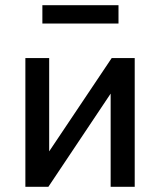

<svg xmlns="http://www.w3.org/2000/svg" viewBox="-20 -714 612 734"><path d="M77 0V-492H168V-104H147L407 -492H495V0H403V-389H425L165 0ZM142 -624V-694H433V-624Z"/></svg>

Font: Nunito Sans 10pt SemiCondensed SemiBold
Style: Regular
Weight: 600
Width: 4
Designer: Vernon Adams
Foundry: Vernon Adams
Version: Version 3.101;gftools[0.9.27]